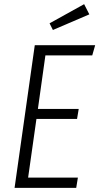

<svg xmlns="http://www.w3.org/2000/svg" viewBox="-20 -902 477 922"><path d="M437 -685 423 -636H198L162 -379H358L350 -331H155L115 -49H354L346 0H50L147 -685ZM384 -882 409 -833 234 -758 218 -790Z"/></svg>

Font: Fira Sans Extra Condensed Light
Style: Italic
Weight: 300
Width: 3
Italic angle: -8°
Designer: Carrois Corporate & Edenspiekermann AG
Foundry: Carrois Corporate GbR & Edenspiekermann AG
Version: Version 4.203